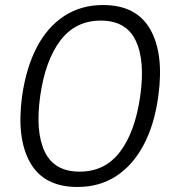

<svg xmlns="http://www.w3.org/2000/svg" viewBox="-20 -732 690 764"><path d="M288 12Q155 12 100 -85Q45 -182 68 -350Q84 -462 126 -543Q168 -624 235 -668Q302 -712 390 -712Q523 -712 578 -615Q633 -518 610 -350Q595 -238 552.5 -157Q510 -76 443.5 -32Q377 12 288 12ZM297 -49Q398 -49 458 -128.5Q518 -208 538 -350Q558 -491 520 -570.5Q482 -650 381 -650Q280 -650 220 -570.5Q160 -491 140 -350Q120 -208 158 -128.5Q196 -49 297 -49Z"/></svg>

Font: Host Grotesk Light
Style: Italic
Weight: 300
Italic angle: -8°
Designer: Doğukan Karapınar based on Poppins by Indian Type Foundry, Jonny Pinhorn
Foundry: Element Type
Version: Version 1.001; ttfautohint (v1.8.4.7-5d5b)